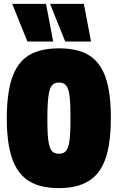

<svg xmlns="http://www.w3.org/2000/svg" viewBox="-20 -959 605 989"><path d="M284 -167Q298 -167 308 -172Q318 -177 325 -189Q332 -201 336 -222Q340 -243 341.5 -275Q343 -307 343 -351Q343 -395 341.5 -427Q340 -459 336 -479.5Q332 -500 325 -512Q318 -524 308 -529Q298 -534 284 -534Q270 -534 260 -529Q250 -524 243 -512Q236 -500 232 -479Q228 -458 226 -426Q224 -394 224 -350Q224 -305 225.5 -273Q227 -241 231.5 -220Q236 -199 243 -187.5Q250 -176 260 -171.5Q270 -167 284 -167ZM283 10Q229 10 185.5 -2Q142 -14 110 -40Q78 -66 57 -108Q36 -150 25.5 -209.5Q15 -269 15 -349Q15 -428 25 -488Q35 -548 55.5 -590.5Q76 -633 108 -659.5Q140 -686 184 -698Q228 -710 284 -710Q340 -710 383.5 -698Q427 -686 458.5 -660Q490 -634 510.5 -592.5Q531 -551 541 -491.5Q551 -432 551 -353Q551 -273 541 -212.5Q531 -152 510 -109.5Q489 -67 457 -41Q425 -15 381.5 -2.5Q338 10 283 10ZM316 -745 238 -939H412L449 -745ZM121 -745 43 -939H217L254 -745Z"/></svg>

Font: Georama SemiCondensed Black
Style: Regular
Weight: 900
Width: 4
Designer: Jean-Baptiste Levee
Foundry: Production Type
Version: Version 1.001